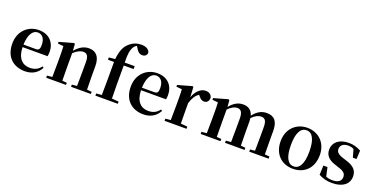

<svg xmlns="http://www.w3.org/2000/svg" viewBox="-24 -1659 4894 2504"><g transform="rotate(20 2423.0 -407.0)"><path d="M316 16C415 16 490 -29 532 -110L514 -123C479 -76 432 -48 361 -48C261 -48 186 -113 182 -270H529C533 -288 535 -306 535 -331C535 -455 456 -552 309 -552C167 -552 40 -449 40 -269C40 -84 154 16 316 16ZM182 -305C187 -452 240 -518 304 -518C368 -518 408 -468 408 -380C408 -326 396 -305 353 -305Z M1022 0H1228V-30L1162 -36C1160 -93 1159 -177 1159 -235V-361C1159 -493 1099 -552 1006 -552C941 -552 882 -526 815 -450L809 -542L796 -550L600 -495V-471L678 -464C681 -415 682 -376 682 -310V-235C682 -180 681 -94 680 -37L608 -30V0H883V-30L819 -36L817 -235V-417C867 -464 914 -484 948 -484C999 -484 1025 -454 1025 -370V-235L1023 -37L953 -30V0Z M1366 0H1602V-30L1507 -38C1505 -104 1504 -170 1504 -235V-496H1641V-536H1503C1499 -644 1507 -711 1539 -761C1548 -774 1562 -787 1578 -796L1595 -769C1621 -722 1649 -704 1683 -704C1724 -704 1747 -729 1748 -763C1736 -811 1685 -830 1629 -830C1571 -830 1515 -812 1464 -765C1415 -722 1382 -656 1371 -537L1285 -528V-496H1369V-235C1369 -169 1368 -103 1367 -37L1291 -30V0Z M1960 16C2059 16 2134 -29 2176 -110L2158 -123C2123 -76 2076 -48 2005 -48C1905 -48 1830 -113 1826 -270H2173C2177 -288 2179 -306 2179 -331C2179 -455 2100 -552 1953 -552C1811 -552 1684 -449 1684 -269C1684 -84 1798 16 1960 16ZM1826 -305C1831 -452 1884 -518 1948 -518C2012 -518 2052 -468 2052 -380C2052 -326 2040 -305 1997 -305Z M2322 0H2556V-30L2463 -39L2461 -235V-323C2484 -398 2514 -443 2558 -473L2566 -464C2591 -432 2613 -412 2646 -412C2691 -412 2711 -442 2713 -485C2703 -534 2666 -552 2622 -552C2560 -552 2493 -498 2461 -403L2453 -542L2440 -550L2244 -495V-471L2322 -464C2325 -415 2326 -377 2326 -310V-235C2326 -180 2325 -95 2324 -37L2251 -30V0Z M3492 0H3695V-30L3630 -36L3628 -235V-357C3628 -492 3577 -552 3472 -552C3401 -552 3341 -521 3284 -447C3264 -519 3216 -552 3143 -552C3072 -552 3013 -516 2960 -451L2953 -542L2940 -550L2744 -495V-471L2822 -464C2826 -415 2826 -377 2826 -311V-235C2826 -180 2825 -94 2824 -37L2752 -30V0H3027V-30L2963 -36L2961 -235V-415C3004 -459 3048 -483 3087 -483C3137 -483 3163 -450 3163 -362V-235C3163 -177 3162 -94 3161 -37L3090 -30V0H3361V-30L3297 -36C3295 -93 3294 -177 3294 -235V-361C3294 -381 3293 -399 3290 -416C3336 -462 3378 -483 3418 -483C3469 -483 3495 -455 3495 -362V-235L3493 -37L3426 -30V0Z M4035 16C4193 16 4307 -90 4307 -270C4307 -449 4183 -552 4035 -552C3888 -552 3764 -448 3764 -270C3764 -92 3876 16 4035 16ZM4035 -17C3954 -17 3907 -100 3907 -268C3907 -437 3954 -518 4035 -518C4116 -518 4163 -437 4163 -268C4163 -100 4116 -17 4035 -17Z M4579 16C4726 16 4810 -52 4810 -158C4810 -236 4767 -288 4663 -321L4607 -339C4530 -363 4507 -392 4507 -432C4507 -483 4547 -516 4614 -516C4644 -516 4667 -510 4692 -498L4723 -388H4774L4780 -507C4724 -536 4676 -552 4611 -552C4473 -552 4396 -480 4396 -382C4396 -301 4449 -251 4536 -224L4592 -205C4672 -181 4693 -151 4693 -107C4693 -51 4650 -20 4570 -20C4535 -20 4508 -26 4481 -37L4454 -160H4397L4392 -30C4449 0 4506 16 4579 16Z"/></g></svg>

Font: Noto Serif SC
Style: Bold
Weight: 700
Designer: Ryoko NISHIZUKA 西塚涼子 (kana & ideographs); Frank Grießhammer (Latin, Greek & Cyrillic); Wenlong ZHANG 张文龙 (bopomofo); San
Foundry: Adobe
Version: Version 2.001;hotconv 1.1.0;makeotfexe 2.6.0